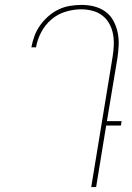

<svg xmlns="http://www.w3.org/2000/svg" viewBox="-20 -763 540 783"><path d="M352 0 439 -530Q443 -554 444 -577.5Q445 -601 441 -623.5Q437 -646 426 -666Q415 -686 397.5 -699.5Q380 -713 357.5 -719Q335 -725 311 -725Q280 -725 248 -715.5Q216 -706 190 -684Q164 -662 148 -631.5Q132 -601 127 -570H108Q112 -593 120.5 -616Q129 -639 143.5 -659.5Q158 -680 177.5 -697Q197 -714 219 -724.5Q241 -735 265.5 -739Q290 -743 313 -743Q340 -743 365 -736.5Q390 -730 410 -715.5Q430 -701 442 -679Q454 -657 459.5 -632Q465 -607 464 -580.5Q463 -554 459 -527L416 -269H476L473 -251H413L372 0Z"/></svg>

Font: Iosevka Term Curly Th Obl
Style: Regular
Weight: 100
Italic angle: -9°
Designer: Belleve Invis
Foundry: Belleve Invis
Version: Version 32.3.0